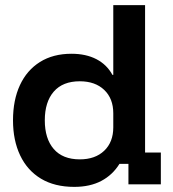

<svg xmlns="http://www.w3.org/2000/svg" viewBox="-20 -720 677 750"><path d="M270 10Q193.3 10 140 -22.1Q86.7 -54.2 58.8 -112.9Q30.8 -171.7 30.8 -250Q30.8 -329.2 57.9 -387.5Q85 -445.8 136.2 -477.9Q187.5 -510 259.2 -510Q315.8 -510 356.7 -488.8Q397.5 -467.5 419.2 -427.5H422.5V-700H546.7V-124.2H608.3V0H481.7V-80H446.7Q420 -36.7 375.8 -13.3Q331.7 10 270 10ZM291.7 -97.5Q351.7 -97.5 387.1 -131.2Q422.5 -165 422.5 -222.5V-277.5Q422.5 -335 387.1 -368.8Q351.7 -402.5 291.7 -402.5Q225 -402.5 190 -362.1Q155 -321.7 155 -250Q155 -178.3 190 -137.9Q225 -97.5 291.7 -97.5Z"/></svg>

Font: Funnel Display Light SemiBold
Style: Regular
Weight: 600
Version: Version 1.000